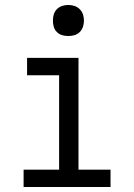

<svg xmlns="http://www.w3.org/2000/svg" viewBox="-20 -753 540 773"><path d="M75 0V-70H218V-450H89V-520H296V-70H425V0ZM255 -608Q242 -608 230 -611.5Q218 -615 209 -624Q200 -633 196.5 -645Q193 -657 193 -670Q193 -683 196.5 -695Q200 -707 209 -716Q218 -725 230 -729Q242 -733 255 -733Q268 -733 280 -729Q292 -725 301 -716Q310 -707 314 -695Q318 -683 318 -670Q318 -657 314 -645Q310 -633 301 -624Q292 -615 280 -611.5Q268 -608 255 -608Z"/></svg>

Font: Iosevka Fixed
Style: Regular
Weight: 400
Monospace: yes
Designer: Belleve Invis
Foundry: Belleve Invis
Version: Version 33.2.4